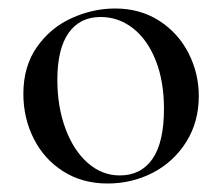

<svg xmlns="http://www.w3.org/2000/svg" viewBox="-20 -419 522 452"><path d="M35 -198Q35 -263 67 -308.5Q99 -354 149 -376.5Q199 -399 251 -399Q310 -399 355 -370Q400 -341 424 -293.5Q448 -246 448 -193Q448 -132 418.5 -85Q389 -38 340 -12.5Q291 13 233 13Q174 13 129 -15.5Q84 -44 59.5 -92.5Q35 -141 35 -198ZM366 -163Q366 -228 346.5 -277Q327 -326 293 -352.5Q259 -379 217 -379Q168 -379 141.5 -341.5Q115 -304 115 -231Q115 -168 134 -116.5Q153 -65 186.5 -35.5Q220 -6 262 -6Q312 -6 339 -45Q366 -84 366 -163Z"/></svg>

Font: Cormorant Infant Medium
Style: Regular
Weight: 500
Designer: Christian Thalmann (Catharsis Fonts)
Foundry: Catharsis Fonts
Version: Version 4.000